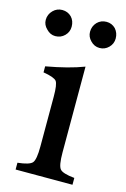

<svg xmlns="http://www.w3.org/2000/svg" viewBox="-107 -688 483 737"><g transform="rotate(15 134.0 -319.0)"><path d="M46 -534Q26 -534 11 -550Q-5 -565 -5 -585Q-5 -607 11 -623Q26 -638 47 -638Q69 -638 84 -623Q98 -608 98 -585Q98 -564 83 -549Q68 -534 46 -534ZM222 -534Q201 -534 186 -550Q171 -565 171 -585Q171 -607 186 -623Q201 -638 223 -638Q244 -638 259 -623Q273 -607 273 -585Q273 -564 258 -549Q243 -534 222 -534ZM258 0H32V-27Q79 -32 90 -45Q101 -58 101 -110V-308Q101 -357 92 -369Q82 -381 39 -388V-412Q129 -428 189 -451V-110Q189 -58 200 -45Q210 -32 258 -27Z"/></g></svg>

Font: Shafarik
Style: Regular
Weight: 400
Version: Version 1.001; ttfautohint (v1.8.4.7-5d5b)